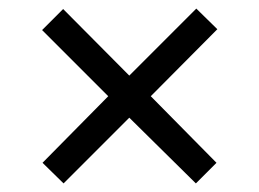

<svg xmlns="http://www.w3.org/2000/svg" viewBox="-20 -577 603 447"><path d="M128 -150 79 -198 232 -353 78 -507 127 -556 281 -401 437 -557 486 -509 331 -353 484 -198 436 -150 281 -303Z"/></svg>

Font: Noto Sans Mono SemiCondensed
Style: Regular
Weight: 400
Width: 4
Designer: Monotype Design Team
Foundry: Monotype Imaging Inc.
Version: Version 2.014